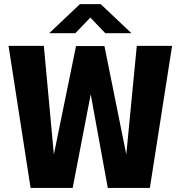

<svg xmlns="http://www.w3.org/2000/svg" viewBox="-20 -926 890 946"><path d="M511.1 0 423.1 -482.7 404.7 -698.9H494.6L615.4 -99.7L589.1 0ZM130.7 0 22.1 -700H196L250.9 -105L266 0ZM254 0 232 -99.7 354.6 -698.9H445.3L431.1 -482.7L338 0ZM577.1 0 596.4 -105 654 -700H827.9L718.4 0ZM222.4 -762.4 373.8 -905.6H476.2L627.6 -762.4H498.9L425.1 -839.5L351.1 -762.4Z"/></svg>

Font: Trispace Thin
Style: Regular
Weight: 100
Designer: Tyler Finck
Foundry: Etcetera Type Company
Version: Version 1.210